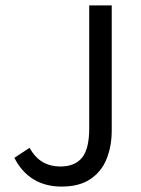

<svg xmlns="http://www.w3.org/2000/svg" viewBox="-20 -676 519 708"><path d="M207 12Q148 12 104 -14.5Q60 -41 33 -94L89 -131Q109 -95 137.5 -78.5Q166 -62 202 -62Q256 -62 282.5 -94.5Q309 -127 309 -203V-656H392V-195Q392 -138 373.5 -91Q355 -44 314 -16Q273 12 207 12Z"/></svg>

Font: Source Sans 3 ExtraLight
Style: Regular
Weight: 400
Version: Version 3.052;hotconv 1.1.0;makeotfexe 2.6.0